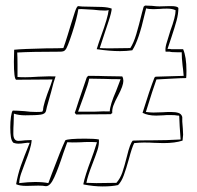

<svg xmlns="http://www.w3.org/2000/svg" viewBox="-20 -664 709 691"><path d="M505 -261Q523 -259 532 -259L567 -260Q577 -261 595 -261Q612 -261 622.5 -257.5Q633 -254 636 -243Q635 -231 638 -201L639 -179Q639 -174 637 -158Q610 -149 568 -149L533 -150Q521 -151 498 -151Q485 -151 463 -149Q455 -134 444 -92Q434 -56 425.5 -33Q417 -10 405 2Q383 7 349 7Q318 7 281 0Q280 0 280 -2Q286 -32 308 -90Q312 -101 317.5 -116.5Q323 -132 329 -152Q320 -153 302 -153Q282 -153 272 -152Q265 -152 253.5 -151.5Q242 -151 226 -152H222L208 -113Q190 -58 175.5 -26Q161 6 146 6H144Q136 4 118 4L75 5Q51 5 38 -1Q44 -36 55 -67.5Q66 -99 87 -150Q80 -151 68 -149Q56 -147 47 -147Q35 -147 27 -151L26 -153Q17 -162 17 -206Q17 -226 19.5 -244Q22 -262 26 -266Q40 -266 68 -264Q89 -261 111 -261Q125 -261 132 -262L135 -268Q135 -288 162 -357L169 -378L38 -377Q30 -381 30 -442L31 -485Q60 -488 147 -490Q190 -490 208 -491Q215 -510 223 -536Q231 -562 234 -572Q242 -598 249 -619.5Q256 -641 261 -642Q272 -640 300 -640Q323 -640 346 -639Q369 -638 382 -633Q382 -621 370.5 -586.5Q359 -552 357 -546Q341 -498 339 -491Q351 -490 376 -490L449 -491Q461 -509 470.5 -541Q480 -573 491 -618L497 -640L502 -644L527 -643Q543 -641 554 -641L589 -642H596Q619 -642 622 -635Q622 -614 615.5 -590Q609 -566 597 -530L583 -488H589Q593 -488 596 -487H639Q651 -460 651 -409Q651 -391 650 -383Q634 -383 598 -381L543 -378Q531 -345 505 -261ZM637 -429Q634 -455 634 -476H616Q596 -476 591 -478H576Q574 -489 578.5 -505.5Q583 -522 593 -553Q612 -604 612 -627Q601 -633 581 -633Q565 -633 557 -632L533 -631Q514 -631 506 -634L501 -614Q479 -517 456 -483Q435 -480 412 -480Q375 -480 328 -487L329 -490Q334 -507 343 -532Q369 -603 371 -628Q367 -626 358 -626Q340 -626 316 -629Q308 -629 289.5 -630.5Q271 -632 262 -631Q257 -598 239.5 -544.5Q222 -491 215 -484V-485Q212 -478 196 -478Q93 -478 42 -475Q43 -459 43 -431V-387Q52 -386 71 -386Q88 -386 118 -388Q161 -390 180 -389Q173 -370 164 -333L149 -280Q148 -275 145.5 -264.5Q143 -254 127 -251.5Q111 -249 71 -249Q47 -249 30 -255L29 -218Q28 -207 28 -183Q28 -157 46 -157Q54 -157 70 -159L94 -160Q93 -144 86.5 -123.5Q80 -103 72 -83Q62 -57 56 -39.5Q50 -22 49 -5Q83 -9 106 -9Q135 -9 154 -5L167 -40Q199 -125 215 -159Q225 -165 287 -165Q321 -165 336 -162Q337 -143 331 -124.5Q325 -106 313 -75Q295 -29 291 -6L327 -5L399 -6Q413 -22 420.5 -44Q428 -66 437 -102Q448 -148 458 -158Q481 -159 527 -159Q579 -159 630 -162Q626 -214 625 -246L624 -248H620Q611 -250 592 -250Q576 -250 568 -249L542 -248Q512 -248 493 -258Q518 -339 536 -385L540 -388L641 -391Q640 -404 639 -413Q638 -422 637 -429ZM383 -257 379 -253 254 -252 249 -258Q252 -265 263 -300Q269 -317 276.5 -339.5Q284 -362 292 -385L297 -391Q338 -391 359 -390L420 -389Q424 -382 424 -373Q424 -356 405 -320Q393 -298 388 -284Q383 -270 384 -257L383 -256ZM398 -337Q411 -370 414 -379Q377 -379 358 -380L301 -381Q298 -363 280.5 -315.5Q263 -268 261 -262H317Q356 -264 375 -263Q376 -287 398 -337ZM375 -259H374V-258Z"/></svg>

Font: Londrina Outline
Style: Regular
Weight: 400
Designer: Marcelo Magalhaes
Foundry: Marcelo Magalhães
Version: Version 1.002